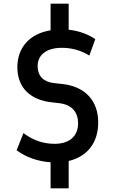

<svg xmlns="http://www.w3.org/2000/svg" viewBox="-20 -870 627 1040"><path d="M254 9V150H352V2C454 -22 512 -98 512 -207C512 -323 443 -401 318 -415L273 -420C218 -426 184 -455 184 -513C184 -569 227 -611 315 -611C365 -611 416 -599 464 -569L496 -658C457 -685 407 -703 352 -709V-850H254V-706C138 -687 74 -610 74 -506C74 -392 148 -328 259 -316L302 -311C374 -302 403 -258 403 -202C403 -134 358 -91 276 -91C213 -91 158 -111 107 -149L70 -56C120 -19 183 4 254 9Z"/></svg>

Font: Finlandica Medium
Style: Regular
Weight: 500
Designer: Niklas Ekholm, Juho Hiilivirta, Jaakko Suomalainen
Foundry: Helsinki Type Studio
Version: Version 2.000;Glyphs 3.2 (3202)